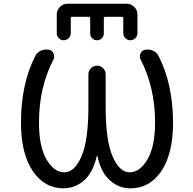

<svg xmlns="http://www.w3.org/2000/svg" viewBox="-20 -1023 1040 1032"><path d="M368.2 -932.6Q360.4 -932.6 360.4 -925.8V-843.8Q360.4 -829.1 349.1 -817.9Q337.9 -806.6 322.8 -806.6Q307.6 -806.6 296.4 -817.9Q285.2 -829.1 285.2 -843.8V-945.3Q285.2 -968.8 302.2 -985.8Q319.3 -1002.9 342.8 -1002.9H661.1Q684.6 -1002.9 701.7 -985.8Q718.8 -968.8 718.8 -945.3V-844.7Q718.8 -829.1 707.5 -817.9Q696.3 -806.6 680.7 -806.6Q665 -806.6 653.8 -817.9Q642.6 -829.1 642.6 -844.7V-925.8Q642.6 -932.6 635.7 -932.6H545.9Q538.1 -932.6 538.1 -925.8V-843.8Q538.1 -828.1 527.3 -817.4Q516.6 -806.6 501.5 -806.6Q486.3 -806.6 475.6 -817.4Q464.8 -828.1 464.8 -843.8V-925.8Q464.8 -932.6 458 -932.6ZM503.9 -183.6Q502.9 -184.6 502 -184.6Q501 -184.6 500 -183.6Q481.4 -102.5 440.4 -61.5Q389.6 -10.7 320.3 -10.7Q219.7 -10.7 156.2 -103.5Q92.8 -196.3 92.8 -365.2Q92.8 -572.3 169.9 -722.7Q179.7 -742.2 200.2 -751Q213.9 -756.8 227.5 -756.8Q235.4 -756.8 243.2 -755.9Q260.7 -752 267.6 -735.4Q271.5 -727.5 271.5 -719.7Q271.5 -710.9 266.6 -702.1Q189.5 -551.8 189.5 -365.2Q189.5 -235.4 230 -166Q270.5 -96.7 325.7 -96.7Q380.9 -96.7 418 -182.6Q455.1 -268.6 455.1 -448.2V-623Q455.1 -642.6 468.8 -656.2Q482.4 -669.9 501.5 -669.9Q520.5 -669.9 534.2 -656.2Q547.9 -642.6 547.9 -623V-448.2Q547.9 -268.6 585 -182.6Q622.1 -96.7 676.8 -96.7Q731.4 -96.7 772.5 -166Q813.5 -235.4 813.5 -365.2Q813.5 -551.8 736.3 -702.1Q731.4 -710.9 731.4 -719.7Q731.4 -727.5 735.4 -735.4Q742.2 -752 759.8 -755.9Q767.6 -756.8 774.4 -756.8Q788.1 -756.8 801.8 -751Q822.3 -742.2 832 -722.7Q909.2 -572.3 910.2 -365.2Q910.2 -196.3 847.2 -103.5Q784.2 -10.7 681.6 -10.7Q612.3 -10.7 562.5 -61.5Q521.5 -102.5 503.9 -183.6Z"/></svg>

Font: Rounded Mgen+ 2m regular
Style: Regular
Weight: 400
Designer: [Source Han Sans]
Ryoko NISHIZUKA  (kana & ideographs); Paul D. Hunt (Latin, Greek & Cyrillic); Wenlong ZHANG  (bopomofo
Version: Version 1.059.20150602